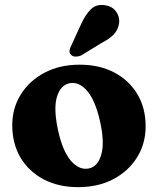

<svg xmlns="http://www.w3.org/2000/svg" viewBox="-20 -758 651 791"><path d="M308.5 -491.5Q390 -491.5 451 -459.2Q512 -427 546 -370Q580 -313 580 -237.5Q580 -166.5 544.8 -109.8Q509.5 -53 447 -20Q384.5 13 302 13Q220.5 13 159.5 -19.2Q98.5 -51.5 64.5 -108.8Q30.5 -166 30.5 -242Q30.5 -312.5 65.8 -369Q101 -425.5 163.5 -458.5Q226 -491.5 308.5 -491.5ZM346 -64Q383 -71.5 397.2 -121Q411.5 -170.5 392.5 -256.5Q373 -344 339 -383.5Q305 -423 266 -415Q229 -407 214.5 -358.8Q200 -310.5 219 -222Q238 -135 272.2 -95.5Q306.5 -56 346 -64ZM314.5 -659.5Q332 -698 354.5 -720Q377 -742 412.5 -736.5Q443.5 -732 459 -709.2Q474.5 -686.5 470.5 -661Q466 -634.5 448.8 -616.2Q431.5 -598 397.5 -580.5L313.5 -529Q302.5 -524.5 291.2 -524.8Q280 -525 273 -532Q265 -540 266.5 -549.8Q268 -559.5 273.5 -570Z"/></svg>

Font: Fraunces 9pt S050
Style: Bold
Weight: 700
Version: Version 1.000; ttfautohint (v1.8.3)